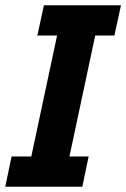

<svg xmlns="http://www.w3.org/2000/svg" viewBox="-20 -710 480 730"><path d="M0 0 24 -115H99L197 -575H122L147 -690H440L415 -575H342L244 -115H317L293 0Z"/></svg>

Font: Radio Canada Condensed
Style: Bold Italic
Weight: 700
Width: 3
Italic angle: -12°
Designer: Charles Daoud, Etienne Aubert Bonn, Alexandre Saumier Demers, Jacques Le Bailly
Foundry: Radio-Canada
Version: Version 2.104; ttfautohint (v1.8.4.7-5d5b);gftools[0.9.28.de